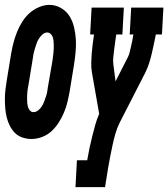

<svg xmlns="http://www.w3.org/2000/svg" viewBox="-38 -561 689 786"><path d="M91 8Q72 8 54 2Q36 -4 23.5 -16.5Q11 -29 2.5 -45.5Q-6 -62 -10.5 -80.5Q-15 -99 -16.5 -118Q-18 -137 -18 -156.5Q-18 -176 -15.5 -195.5Q-13 -215 -10 -234L8 -344Q12 -366 17.5 -387Q23 -408 31.5 -429.5Q40 -451 52.5 -471Q65 -491 82 -506.5Q99 -522 121 -531.5Q143 -541 164 -541Q190 -541 212 -528Q234 -515 246.5 -495Q259 -475 265 -450Q271 -425 272.5 -399.5Q274 -374 271.5 -348Q269 -322 265 -296L247 -186Q243 -164 238 -143Q233 -122 224 -100.5Q215 -79 202.5 -59.5Q190 -40 173.5 -24.5Q157 -9 135 -0.5Q113 8 91 8ZM99 -102Q109 -102 118 -109Q127 -116 133 -125.5Q139 -135 142.5 -144.5Q146 -154 149.5 -164Q153 -174 155 -184Q157 -194 158 -204L177 -314Q178 -322 179 -330Q180 -338 181 -346.5Q182 -355 182 -363Q182 -371 182 -379Q182 -387 181 -395Q180 -403 177.5 -410Q175 -417 169 -422.5Q163 -428 155 -428Q145 -428 136.5 -420.5Q128 -413 122 -404Q116 -395 112.5 -385Q109 -375 106 -365.5Q103 -356 100.5 -346Q98 -336 97 -326L79 -216Q77 -208 76 -200Q75 -192 74 -184Q73 -176 73 -167.5Q73 -159 73 -151Q73 -143 74 -135.5Q75 -128 77.5 -120.5Q80 -113 85.5 -107.5Q91 -102 99 -102ZM271 205 277 95H319Q323 71 328 47Q333 23 339 -0.5Q345 -24 351.5 -48Q358 -72 368 -95L338 -266Q335 -285 335.5 -304Q336 -323 337.5 -342.5Q339 -362 341.5 -381Q344 -400 347 -420H331L337 -530H469L463 -420H438Q436 -405 433.5 -389.5Q431 -374 429.5 -359Q428 -344 426 -328.5Q424 -313 426 -298L435 -228L486 -328Q491 -338 493.5 -350Q496 -362 499 -373.5Q502 -385 504 -396.5Q506 -408 508 -420H493L499 -530H631L625 -420H600Q596 -400 592 -381Q588 -362 583.5 -342.5Q579 -323 573 -304Q567 -285 558 -266L452 -59Q441 -37 434.5 -14Q428 9 423 32Q418 55 413.5 78Q409 101 405 124L392 205Z"/></svg>

Font: Iosevka Curly Slab XBdExObl
Style: Regular
Weight: 800
Width: 7
Italic angle: -9°
Monospace: yes
Designer: Belleve Invis
Foundry: Belleve Invis
Version: Version 11.1.0; ttfautohint (v1.8.3)